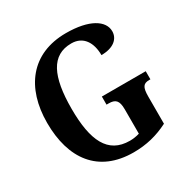

<svg xmlns="http://www.w3.org/2000/svg" viewBox="-166 -871 1005 1027"><g transform="rotate(-30 337.0 -357.0)"><path d="M371 10C450 10 518 -7 587 -42V-210C587 -269 600 -284 636 -284H643V-334H372V-284H385C426 -284 444 -269 444 -214V-63C425 -57 403 -54 384 -54C249 -54 199 -162 199 -358C199 -557 249 -662 372 -662C446 -662 481 -604 481 -527C557 -527 595 -563 595 -609C595 -674 519 -724 375 -724C160 -724 48 -574 48 -358C48 -137 153 10 371 10Z"/></g></svg>

Font: Noto Serif Ethiopic Condensed
Style: Bold
Weight: 700
Width: 3
Designer: Monotype Design Team
Foundry: Monotype Imaging Inc.
Version: Version 2.102